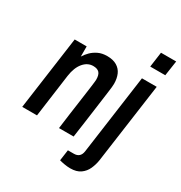

<svg xmlns="http://www.w3.org/2000/svg" viewBox="-206 -867 1123 1194"><g transform="rotate(30 355.5 -270.5)"><path d="M23 0 96 -526H182V-453Q195 -474 214 -493Q233 -512 260 -525Q287 -538 324 -538Q366 -538 393.5 -521.5Q421 -505 433.5 -476Q446 -447 446 -409Q446 -401 444.5 -385Q443 -369 439.5 -344.5Q436 -320 431.5 -285.5Q427 -251 421 -208Q415 -165 408 -113Q401 -61 392 0H287Q294 -57 301 -106Q308 -155 313.5 -195Q319 -235 323.5 -267Q328 -299 331 -322Q334 -345 335.5 -358.5Q337 -372 337 -376Q337 -411 323 -426Q309 -441 279 -441Q239 -441 209.5 -406Q180 -371 171 -308L129 0ZM472 182Q452 182 429 178Q406 174 393 170L404 92H447Q493 92 500 44L579 -526H685L605 48Q600 81 586 112Q572 143 544.5 162.5Q517 182 472 182ZM587 -615 602 -723H711L695 -615Z"/></g></svg>

Font: Archivo Narrow SemiBold
Style: Italic
Weight: 600
Italic angle: -8°
Designer: Hector Gatti
Foundry: Omnibus-Type
Version: Version 3.002